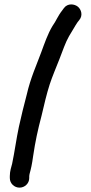

<svg xmlns="http://www.w3.org/2000/svg" viewBox="-20 -780 417 880"><path d="M114 36V27C114 25.6 114.2 23.2 115.3 18C122.4 -8.1 126.6 -26.1 131.7 -63.5C141.9 -132.3 153 -183.5 170.3 -249C181.7 -298.5 194.2 -351.2 207.8 -393.3C219.1 -428.2 239.2 -475.3 252.3 -508.9C267.2 -547 279.9 -585.5 296.3 -613.9C311.2 -637.2 322.5 -659.5 336 -679L343.4 -688.2C361.1 -709.5 352.3 -736.5 337.2 -749.1C321.7 -762 290.2 -766.7 272.8 -742.7L265.2 -732.3C245.5 -707.8 235.9 -681.6 222 -663C221.6 -662.5 221 -661.6 220.6 -660.9C198.6 -624.3 183.7 -580.3 169.1 -540.7C146.8 -480.5 119.7 -421.6 102.7 -346.9C90.6 -301 76.5 -245 66.6 -198.8C55.1 -145.7 46.7 -81.6 35.6 -29.6C31.9 -14.8 25 4 25 27V36C25 61.3 46 80 69.5 80C93 80 114 61.3 114 36Z"/></svg>

Font: Just Breathe
Style: Bd
Weight: 400
Foundry: Cannot Into Space Fonts
Version: Version 0.72